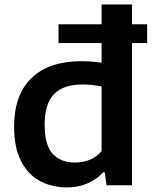

<svg xmlns="http://www.w3.org/2000/svg" viewBox="-20 -828 681 858"><path d="M637.5 -635.5H570V0H456L448 -58H441Q412.5 -26.5 371.2 -8.5Q330 9.5 280 9.5Q212 9.5 158.5 -19Q105 -47.5 74 -108.2Q43 -169 43 -261.5Q43 -404.5 121 -479.5Q199 -554.5 345 -554.5Q386.5 -554.5 434 -548V-635.5H241.5V-719.5H434V-808H570V-719.5H637.5ZM434 -441.5Q392.5 -450.5 349.5 -450.5Q263 -450.5 221.2 -407.2Q179.5 -364 179.5 -271.5Q179.5 -180 215.2 -140.8Q251 -101.5 316.5 -101.5Q350.5 -101.5 381.2 -114Q412 -126.5 434 -152.5Z"/></svg>

Font: Encode Sans Semi Expanded SmBd
Style: Regular
Weight: 600
Width: 6
Designer: Multiple Designers
Foundry: Impallari Type
Version: Version 2.000